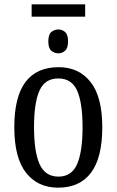

<svg xmlns="http://www.w3.org/2000/svg" viewBox="-20 -856 538 886"><path d="M126 -779V-836H373V-779ZM250 -610Q230 -610 216.5 -622Q203 -634 203 -665Q203 -696 216.5 -708Q230 -720 250 -720Q267 -720 280.5 -708Q294 -696 294 -665Q294 -634 280.5 -622Q267 -610 250 -610ZM248 10Q154 10 100 -59Q46 -128 46 -269Q46 -409 97.5 -477.5Q149 -546 251 -546Q344 -546 398 -477.5Q452 -409 452 -269Q452 -128 400 -59Q348 10 248 10ZM250 -41Q311 -41 336 -99Q361 -157 361 -269Q361 -381 336 -437.5Q311 -494 249 -494Q187 -494 162 -437.5Q137 -381 137 -269Q137 -157 162.5 -99Q188 -41 250 -41Z"/></svg>

Font: Noto Serif Condensed
Style: Regular
Weight: 400
Width: 3
Designer: Monotype Design Team
Foundry: Monotype Imaging Inc.
Version: Version 2.013; ttfautohint (v1.8.4.7-5d5b)